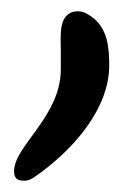

<svg xmlns="http://www.w3.org/2000/svg" viewBox="-20 -283 221 341"><path d="M88 -193V-160C88 -76 5 -24 5 21C5 34 11 38 23 38C35 38 44 29 53 23C111 -20 174 -90 174 -167C174 -199 171 -233 143 -253C136 -258 128 -263 119 -263C82 -263 88 -218 88 -193Z"/></svg>

Font: ChillLongCangKaiShu Medium
Style: Regular
Weight: 500
Version: Version 3.500;Glyphs 3.1.1 (3135)